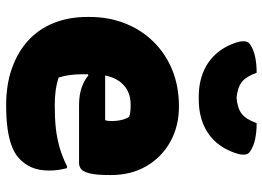

<svg xmlns="http://www.w3.org/2000/svg" viewBox="-138 -722 875 640"><g transform="rotate(90 300.0 -402.5)"><path d="M335 -561Q401 -561 452.5 -532.5Q504 -504 534 -453Q564 -402 564 -334V-331Q564 -284 558 -262Q552 -240 543 -234Q534 -228 524 -228H332Q296 -228 271.5 -237Q247 -246 232 -259L212 -251L214 -315H381Q383 -320 383.5 -326Q384 -332 384 -339Q384 -354 380.5 -369Q377 -384 370 -395Q361 -398 351.5 -399Q342 -400 329 -400Q282 -400 255 -367Q228 -334 228 -269V-240Q228 -218 230.5 -198Q233 -178 239 -160Q260 -153 282.5 -150Q305 -147 333 -147Q374 -147 407 -150.5Q440 -154 471.5 -163Q503 -172 535 -188H541Q545 -172 547 -158Q549 -144 549 -129Q549 -94 538 -69Q527 -44 506 -26Q490 -12 465.5 -3Q441 6 408 10.5Q375 15 331 15Q262 15 207.5 -4.5Q153 -24 115 -59Q77 -94 57 -144Q37 -194 37 -255V-263Q37 -327 58.5 -381.5Q80 -436 120 -476.5Q160 -517 214.5 -539Q269 -561 335 -561ZM307 -753Q341 -756 359.5 -770Q378 -784 391 -820Q420 -820 444 -815Q468 -810 484 -799Q493 -794 495 -784.5Q497 -775 495 -764Q484 -721 459 -690Q434 -659 396.5 -643Q359 -627 311 -627H303Q256 -627 218.5 -643Q181 -659 155.5 -690Q130 -721 119 -764Q117 -775 119 -784.5Q121 -794 130 -799Q146 -810 170 -815Q194 -820 223 -820Q236 -784 254.5 -770Q273 -756 307 -753Z"/></g></svg>

Font: Recursive Monospace Casual Black
Style: Regular
Weight: 900
Version: Version 1.047